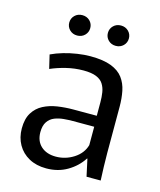

<svg xmlns="http://www.w3.org/2000/svg" viewBox="-108 -779 724 868"><g transform="rotate(15 254.0 -345.0)"><path d="M190.2 10.8Q143.6 10.8 109.3 -8.1Q74.9 -26.9 56.2 -60.1Q37.4 -93.2 37.4 -135.6Q37.4 -180.7 54.9 -208.9Q72.3 -237.1 101.5 -252.2Q130.7 -267.3 166.8 -272.8Q202.9 -278.2 239.9 -278.2H350.1V-341.5Q350.1 -365.9 346.7 -387.3Q343.3 -408.6 332.7 -425.5Q322.1 -442.4 299.8 -451.5Q277.6 -460.6 239.8 -460.6Q198.9 -460.6 159.4 -450.9Q119.8 -441.2 87.4 -426.9L72.3 -490.8Q98.7 -503.3 129.4 -512.2Q160.1 -521.1 192.3 -525.9Q224.5 -530.8 253.8 -530.8Q313.7 -530.8 350.7 -516.5Q387.6 -502.3 406.7 -476.6Q425.7 -451 432.5 -417.1Q439.3 -383.3 439.3 -344.4V-128.2Q439.3 -98.6 440.4 -63.4Q441.5 -28.1 442.9 0H376.7L359.3 -80.1H357.5Q331.6 -39.9 288.5 -14.6Q245.4 10.8 190.2 10.8ZM218.2 -51.8Q263.3 -51.8 301.8 -76.4Q340.2 -101 351.7 -141.1V-227.3H251.7Q231.9 -227.3 209.4 -225.3Q186.9 -223.3 167.1 -215.5Q147.3 -207.6 135.1 -189.7Q122.8 -171.8 122.8 -140.7Q122.8 -99.3 148.9 -75.5Q175 -51.8 218.2 -51.8ZM169.9 -605.6Q148.8 -605.6 134.8 -619.4Q120.8 -633.3 120.8 -653.2Q120.8 -673.2 134.8 -687Q148.8 -700.8 169.9 -700.8Q191.1 -700.8 205.1 -687Q219.1 -673.2 219.1 -653.2Q219.1 -633.3 205.1 -619.4Q191.1 -605.6 169.9 -605.6ZM350.7 -605.6Q329.6 -605.6 315.6 -619.4Q301.6 -633.3 301.6 -653.2Q301.6 -673.2 315.6 -687Q329.6 -700.8 350.7 -700.8Q371.8 -700.8 385.9 -687Q399.9 -673.2 399.9 -653.2Q399.9 -633.3 385.9 -619.4Q371.8 -605.6 350.7 -605.6Z"/></g></svg>

Font: Murecho Thin
Style: Regular
Weight: 100
Designer: Neil Summerour
Foundry: Positype
Version: Version 1.010